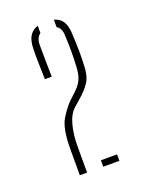

<svg xmlns="http://www.w3.org/2000/svg" viewBox="-82 -844 331 447"><g transform="rotate(-20 83.0 -620.5)"><path d="M39.5 -440Q39.5 -451.5 39.5 -457.2Q39.5 -463 39.5 -472.2Q39.5 -481.5 39.5 -504Q39.5 -555 52.5 -576.8Q65.5 -598.5 79.5 -612L95.5 -627Q109 -640 113.5 -652.5Q118 -665 118.5 -682Q119.5 -701 119.5 -719.2Q119.5 -737.5 118.5 -756Q118.5 -776 106.5 -782.5V-801Q121.5 -797 128.2 -785.5Q135 -774 135.5 -754Q136 -743.5 136.5 -732.8Q137 -722 137 -709.8Q137 -697.5 136.5 -682Q136 -651.5 126.5 -636.8Q117 -622 99.5 -607L83.5 -593Q70 -581 63.8 -557.5Q57.5 -534 57.5 -504V-440ZM97.5 -440V-456H137.5V-440ZM39.5 -678Q39 -699 38.5 -718Q38 -737 38.5 -754Q39 -774.5 46.2 -785.5Q53.5 -796.5 66.5 -800.5V-782.5Q55.5 -775 55.5 -756Q55.5 -737.5 55.8 -717.5Q56 -697.5 56.5 -678Z"/></g></svg>

Font: Big Shoulders Stencil Display SC Thin
Style: Regular
Weight: 100
Designer: Patric King
Foundry: XO Type Co
Version: Version 2.001